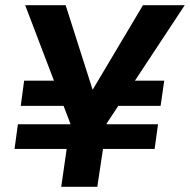

<svg xmlns="http://www.w3.org/2000/svg" viewBox="-20 -720 732 740"><path d="M36 -146 49 -241H251V-244L225 -312H60L73 -409H188L77 -700H233L337 -374L531 -700H692L500 -409H613L599 -312H436L391 -244V-241H589L576 -146H377L355 0H216L237 -146Z"/></svg>

Font: Host Grotesk Black
Style: Italic
Weight: 900
Italic angle: -8°
Designer: Doğukan Karapınar based on Poppins by Indian Type Foundry, Jonny Pinhorn
Foundry: Element Type
Version: Version 1.000; ttfautohint (v1.8.4.7-5d5b);gftools[0.9.33]